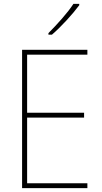

<svg xmlns="http://www.w3.org/2000/svg" viewBox="-20 -971 528 991"><path d="M431 0H94V-714H431V-689H120V-389H414V-364H120V-25H431ZM389 -944Q363 -909 323.5 -866Q284 -823 248 -792H230V-800Q264 -834 300 -875Q336 -916 359 -951H389Z"/></svg>

Font: Noto Sans Thai SemCond Thin
Style: Regular
Weight: 100
Width: 4
Designer: Monotype Design Team
Foundry: Monotype Imaging Inc.
Version: Version 2.002; ttfautohint (v1.8.4.7-5d5b)